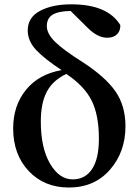

<svg xmlns="http://www.w3.org/2000/svg" viewBox="-20 -839 634 875"><path d="M311.5 -21.5Q368.2 -21.5 399.4 -68.4Q430.7 -115.2 430.7 -207Q430.7 -314.5 397.5 -380.9Q364.3 -447.3 282.2 -502Q221.7 -473.6 193.8 -421.9Q166 -370.1 166 -285.2Q166 -165 208 -93.3Q250 -21.5 311.5 -21.5ZM381.8 -710 301.8 -789.1Q246.1 -788.1 219.7 -772Q193.4 -755.9 193.4 -719.7Q193.4 -685.5 231 -648.4Q268.6 -611.3 355.5 -556.6Q460.9 -488.3 506.3 -422.4Q551.8 -356.4 551.8 -263.7Q551.8 -146.5 481 -65.4Q410.2 15.6 293.9 15.6Q181.6 15.6 110.8 -59.6Q40 -134.8 40 -253.9Q40 -357.4 98.1 -429.2Q156.2 -501 260.7 -519.5Q184.6 -569.3 145.5 -610.4Q106.4 -651.4 106.4 -700.2Q106.4 -759.8 162.6 -789.6Q218.8 -819.3 304.7 -819.3Q470.7 -819.3 528.3 -724.6Q529.3 -698.2 513.2 -682.6Q497.1 -667 468.8 -667Q425.8 -667 381.8 -710Z"/></svg>

Font: Bpmf Zihi Serif Bold
Style: Bold
Weight: 700
Foundry: But Ko
Version: Version 1.320